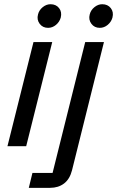

<svg xmlns="http://www.w3.org/2000/svg" viewBox="-20 -702 562 922"><path d="M15.8 0 140.8 -500H230.8L105.8 0ZM210.8 -568.3Q185 -568.3 170.4 -587.9Q155.8 -607.5 162.5 -632.5Q167.5 -653.3 185 -667.5Q202.5 -681.7 222.5 -681.7Q249.2 -681.7 263.8 -662.9Q278.3 -644.2 271.7 -617.5Q265.8 -596.7 248.8 -582.5Q231.7 -568.3 210.8 -568.3ZM118.3 200 135.8 128.3H232.5L389.2 -500H479.2L325.8 115.8Q315 158.3 287.5 179.2Q260 200 220.8 200ZM459.2 -568.3Q433.3 -568.3 418.8 -587.9Q404.2 -607.5 410.8 -632.5Q415.8 -653.3 433.3 -667.5Q450.8 -681.7 470.8 -681.7Q497.5 -681.7 512.1 -662.9Q526.7 -644.2 520 -617.5Q514.2 -596.7 497.1 -582.5Q480 -568.3 459.2 -568.3Z"/></svg>

Font: Funnel Sans
Style: Italic
Weight: 400
Italic angle: -14.036°
Version: Version 1.000; Beta; Release 5; Build 24; ttfautohint (v1.8.